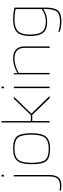

<svg xmlns="http://www.w3.org/2000/svg" viewBox="773 -1576 867 2649"><g transform="rotate(-90 1206.5 -251.5)"><path d="M119 -631H95V-664H119ZM-23 162Q-44 162 -62 160.5Q-80 159 -98 156V137Q-79 140 -62 141.5Q-45 143 -27 143Q37 143 67 107.5Q97 72 97 -5V-494H117V-5Q117 80 82.5 121Q48 162 -23 162Z M693 -249Q693 -107 645.5 -50.5Q598 6 479 6Q353 6 309 -46.5Q265 -99 265 -249Q265 -391 312.5 -447.5Q360 -504 479 -504Q605 -504 649 -451.5Q693 -399 693 -249ZM285 -249Q285 -109 324.5 -61Q364 -13 479 -13Q589 -13 631 -64Q673 -115 673 -249Q673 -389 633.5 -437Q594 -485 479 -485Q369 -485 327 -434Q285 -383 285 -249Z M861 -240V0H841V-665H861V-259H943L1169 -494H1197L963 -252L1207 0H1177L946 -240Z M1337 -631H1313V-664H1337ZM1335 0H1315V-494H1335Z M1525 0H1505V-494H1521L1523 -446H1525Q1584 -478 1630.5 -491Q1677 -504 1727 -504Q1808 -504 1849.5 -463Q1891 -422 1891 -342V0H1871V-342Q1871 -415 1834 -450Q1797 -485 1720 -485Q1674 -485 1625.5 -470.5Q1577 -456 1525 -427Z M2244 162Q2199 162 2160 156Q2121 150 2093 139V119Q2116 129 2157 136Q2198 143 2238 143Q2332 143 2369 101.5Q2406 60 2406 -48V-89Q2369 -61 2325 -47.5Q2281 -34 2228 -34Q2124 -34 2079 -90Q2034 -146 2034 -269Q2034 -396 2086.5 -450Q2139 -504 2269 -504Q2308 -504 2345 -499.5Q2382 -495 2426 -485V-50Q2426 68 2385 115Q2344 162 2244 162ZM2233 -53Q2283 -53 2326.5 -67.5Q2370 -82 2406 -110V-470Q2373 -477 2338 -481Q2303 -485 2269 -485Q2148 -485 2101 -436Q2054 -387 2054 -269Q2054 -153 2094 -103Q2134 -53 2233 -53Z"/></g></svg>

Font: Blinker Thin
Style: Regular
Weight: 100
Designer: Juergen Huber
Foundry: supertype
Version: Version 1.017;hotconv 1.0.117;makeotfexe 2.5.65602